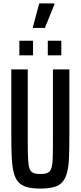

<svg xmlns="http://www.w3.org/2000/svg" viewBox="-20 -1093 471 1121"><path d="M216 8Q167 8 136 -1Q105 -10 86.5 -31Q68 -52 59.5 -87.5Q51 -123 48.5 -175Q46 -227 46 -300V-688H142V-260Q142 -200 144 -163.5Q146 -127 152.5 -108.5Q159 -90 174.5 -83.5Q190 -77 216 -77Q242 -77 257 -83.5Q272 -90 279 -108.5Q286 -127 287.5 -163.5Q289 -200 289 -260V-688H385V-300Q385 -227 383 -175Q381 -123 372 -87.5Q363 -52 345 -31Q327 -10 295.5 -1Q264 8 216 8ZM93 -770V-855H173V-770ZM259 -770V-855H338V-770ZM172 -930V-935L209 -1073H298V-1068L242 -930Z"/></svg>

Font: Saira ExtraCondensed SemiBold
Style: Regular
Weight: 600
Width: 2
Designer: Hector Gatti with collaboration of the Omnibus-Type team
Foundry: Omnibus-Type
Version: Version 1.101